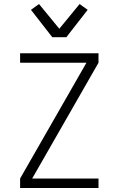

<svg xmlns="http://www.w3.org/2000/svg" viewBox="-20 -935 590 955"><path d="M470 0H80V-47L410 -623H80V-670H470V-623L140 -47H470ZM240 -750 134 -886 174 -915 275 -792 376 -915 416 -886 310 -750Z"/></svg>

Font: Lode Dark Term
Style: Regular
Weight: 400
Monospace: yes
Designer: Belleve Invis
Foundry: Belleve Invis
Version: Version 29.2.0